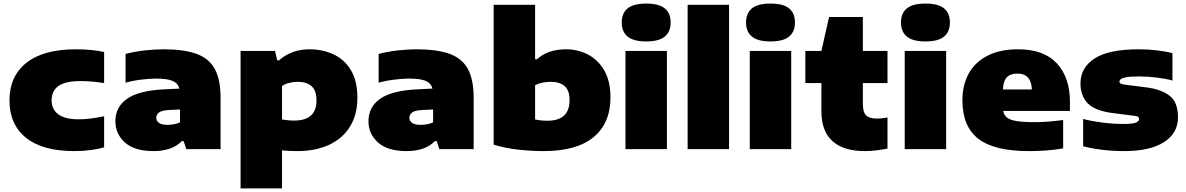

<svg xmlns="http://www.w3.org/2000/svg" viewBox="-20 -835 6642 1075"><path d="M396 11Q218.5 11 125.8 -63.5Q33 -138 33 -273Q33 -408 128 -483.5Q223 -559 406 -559Q494 -559 563 -544V-370Q526.5 -375.5 495.5 -378.2Q464.5 -381 430 -381Q344 -381 306.5 -353Q269 -325 269 -273Q269 -222 307 -194.5Q345 -167 420 -167Q454 -167 485.2 -171Q516.5 -175 563 -184V-10Q532.5 -1 489.5 5Q446.5 11 396 11Z M841 11Q733 11 679.5 -37.2Q626 -85.5 626 -156Q626 -236.5 692.2 -282.5Q758.5 -328.5 903 -335L984.5 -339Q976.5 -369 946.5 -382Q916.5 -395 853 -395Q818 -395 770.8 -389.2Q723.5 -383.5 683 -372V-533Q734 -546.5 791.2 -552.8Q848.5 -559 895 -559Q1009 -559 1079.5 -533.8Q1150 -508.5 1182.5 -449Q1215 -389.5 1215 -287V0H1023L1008 -45H998Q969 -15 928.2 -2Q887.5 11 841 11ZM855 -175Q855 -158 870.2 -147Q885.5 -136 917 -136Q933.5 -136 952.5 -139Q971.5 -142 988 -150V-222L926 -219Q886.5 -217 870.8 -205.5Q855 -194 855 -175Z M1327 220V-550H1520L1532 -497H1542Q1573 -525 1615.8 -542Q1658.5 -559 1713 -559Q1785.5 -559 1846.5 -531Q1907.5 -503 1944.2 -443Q1981 -383 1981 -287Q1981 -193.5 1940 -126.8Q1899 -60 1823.2 -24.5Q1747.5 11 1644 11Q1621.5 11 1599.8 9.8Q1578 8.5 1559 7V220ZM1627 -160Q1752 -160 1752 -272Q1752 -329 1723.8 -353Q1695.5 -377 1648 -377Q1625 -377 1601 -371.5Q1577 -366 1559 -353V-166Q1572.5 -164 1590 -162Q1607.5 -160 1627 -160Z M2258 11Q2150 11 2096.5 -37.2Q2043 -85.5 2043 -156Q2043 -236.5 2109.2 -282.5Q2175.5 -328.5 2320 -335L2401.5 -339Q2393.5 -369 2363.5 -382Q2333.5 -395 2270 -395Q2235 -395 2187.8 -389.2Q2140.5 -383.5 2100 -372V-533Q2151 -546.5 2208.2 -552.8Q2265.5 -559 2312 -559Q2426 -559 2496.5 -533.8Q2567 -508.5 2599.5 -449Q2632 -389.5 2632 -287V0H2440L2425 -45H2415Q2386 -15 2345.2 -2Q2304.5 11 2258 11ZM2272 -175Q2272 -158 2287.2 -147Q2302.5 -136 2334 -136Q2350.5 -136 2369.5 -139Q2388.5 -142 2405 -150V-222L2343 -219Q2303.5 -217 2287.8 -205.5Q2272 -194 2272 -175Z M3023 11Q2954 11 2881 2.8Q2808 -5.5 2744 -25V-808H2976V-503H2986Q3048 -559 3149 -559Q3216 -559 3272.8 -529.2Q3329.5 -499.5 3363.8 -439.8Q3398 -380 3398 -290Q3398 -145.5 3303.5 -67.2Q3209 11 3023 11ZM3044 -159Q3169 -159 3169 -274Q3169 -329.5 3141 -353.2Q3113 -377 3064 -377Q3041.5 -377 3018.5 -372.5Q2995.5 -368 2976 -358V-166Q2989.5 -163 3007 -161Q3024.5 -159 3044 -159Z M3482 0V-550H3714V0ZM3598 -603Q3527 -603 3494 -630.2Q3461 -657.5 3461 -709Q3461 -761 3494 -788Q3527 -815 3598 -815Q3669.5 -815 3702.2 -788Q3735 -761 3735 -709Q3735 -657.5 3702.2 -630.2Q3669.5 -603 3598 -603Z M3830 0V-808H4062V0Z M4178 0V-550H4410V0ZM4294 -603Q4223 -603 4190 -630.2Q4157 -657.5 4157 -709Q4157 -761 4190 -788Q4223 -815 4294 -815Q4365.5 -815 4398.2 -788Q4431 -761 4431 -709Q4431 -657.5 4398.2 -630.2Q4365.5 -603 4294 -603Z M4823 11Q4703 11 4641 -44.8Q4579 -100.5 4579 -212V-370H4489V-550H4579L4622 -740H4811V-550H4949V-370H4811V-256Q4811 -206.5 4829.5 -188.8Q4848 -171 4892 -171Q4914.5 -171 4949 -177V-3Q4924.5 2 4889.5 6.5Q4854.5 11 4823 11Z M5045.5 0V-550H5277.5V0ZM5161.5 -603Q5090.5 -603 5057.5 -630.2Q5024.5 -657.5 5024.5 -709Q5024.5 -761 5057.5 -788Q5090.5 -815 5161.5 -815Q5233 -815 5265.8 -788Q5298.5 -761 5298.5 -709Q5298.5 -657.5 5265.8 -630.2Q5233 -603 5161.5 -603Z M5740.5 11Q5546.5 11 5457.5 -58Q5368.5 -127 5368.5 -273Q5368.5 -359.5 5404.2 -423.8Q5440 -488 5509.5 -523.5Q5579 -559 5680.5 -559Q5824.5 -559 5897.5 -480Q5970.5 -401 5970.5 -265V-214H5597Q5601 -191 5617.5 -177.2Q5634 -163.5 5671.8 -157.2Q5709.5 -151 5777.5 -151Q5812 -151 5853.5 -154.5Q5895 -158 5932.5 -163V-4Q5879.5 5 5831.5 8Q5783.5 11 5740.5 11ZM5676.5 -423Q5636 -423 5616.5 -401.5Q5597 -380 5595.5 -334H5757.5Q5754 -423 5676.5 -423Z M6273.5 11Q6212 11 6152 3.8Q6092 -3.5 6044.5 -16V-169Q6092 -156.5 6151.5 -148.8Q6211 -141 6269.5 -141Q6320.5 -141 6339 -148.2Q6357.5 -155.5 6357.5 -168Q6357.5 -176.5 6352 -180.8Q6346.5 -185 6327.5 -187L6209.5 -202Q6110 -215 6069.8 -257Q6029.5 -299 6029.5 -368Q6029.5 -456 6108.5 -507.5Q6187.5 -559 6357.5 -559Q6407 -559 6458.5 -553Q6510 -547 6544.5 -537V-384Q6510 -394 6458.8 -400.5Q6407.5 -407 6359.5 -407Q6310.5 -407 6286.5 -402.8Q6262.5 -398.5 6255 -391.8Q6247.5 -385 6247.5 -378Q6247.5 -371.5 6253.8 -367.5Q6260 -363.5 6278.5 -361L6396.5 -346Q6480.5 -335.5 6528 -299.5Q6575.5 -263.5 6575.5 -178Q6575.5 -89.5 6497.2 -39.2Q6419 11 6273.5 11Z"/></svg>

Font: Encode Sans Expanded Expanded Black
Style: Regular
Weight: 900
Width: 7
Designer: Multiple Designers
Foundry: Impallari Type
Version: Version 3.000; ttfautohint (v1.8.3) -l 8 -r 50 -G 200 -x 14 